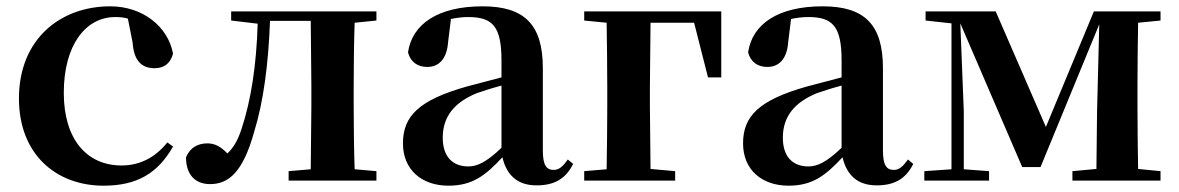

<svg xmlns="http://www.w3.org/2000/svg" viewBox="-20 -572 3733 608"><path d="M308 16C415 16 480 -24 528 -108L510 -121C472 -74 424 -48 365 -48C254 -48 182 -132 182 -278C182 -429 251 -518 345 -518C359 -518 372 -517 385 -513L400 -437C404 -376 432 -356 469 -356C499 -356 519 -370 528 -402C512 -488 432 -552 329 -552C173 -552 40 -450 40 -260C40 -83 158 16 308 16Z M963 0H1172V-30L1103 -36C1101 -94 1100 -179 1100 -235V-301C1100 -357 1101 -442 1103 -500L1172 -507V-536H712V-507L796 -497C792 -365 775 -255 745 -164C733 -127 719 -104 700 -86C680 -107 661 -118 637 -118C607 -118 582 -105 569 -74C569 -18 599 11 645 11C703 11 749 -25 785 -155C814 -249 830 -368 835 -506H964L966 -301V-235L964 -36L894 -30V0Z M1679 15C1735 15 1771 -5 1795 -53L1778 -67C1760 -41 1748 -34 1733 -34C1711 -34 1699 -48 1699 -95V-356C1699 -494 1641 -552 1508 -552C1367 -552 1285 -496 1272 -406C1280 -376 1302 -360 1333 -360C1367 -360 1395 -382 1399 -439L1408 -512C1428 -516 1445 -518 1463 -518C1540 -518 1568 -488 1568 -381V-327L1458 -298C1306 -255 1256 -204 1256 -118C1256 -34 1316 16 1400 16C1476 16 1517 -16 1571 -74C1584 -18 1618 15 1679 15ZM1568 -104C1519 -57 1490 -45 1463 -45C1414 -45 1382 -75 1382 -136C1382 -203 1419 -248 1490 -277C1510 -284 1538 -293 1568 -301Z M1830 -507 1901 -500C1902 -442 1903 -355 1903 -293V-235C1903 -179 1902 -94 1901 -36L1830 -30V0H2118V-30L2040 -37L2038 -235V-293L2040 -500H2178L2222 -327H2264V-536H1830Z M2756 15C2812 15 2848 -5 2872 -53L2855 -67C2837 -41 2825 -34 2810 -34C2788 -34 2776 -48 2776 -95V-356C2776 -494 2718 -552 2585 -552C2444 -552 2362 -496 2349 -406C2357 -376 2379 -360 2410 -360C2444 -360 2472 -382 2476 -439L2485 -512C2505 -516 2522 -518 2540 -518C2617 -518 2645 -488 2645 -381V-327L2535 -298C2383 -255 2333 -204 2333 -118C2333 -34 2393 16 2477 16C2553 16 2594 -16 2648 -74C2661 -18 2695 15 2756 15ZM2645 -104C2596 -57 2567 -45 2540 -45C2491 -45 2459 -75 2459 -136C2459 -203 2496 -248 2567 -277C2587 -284 2615 -293 2645 -301Z M2993 0H3112V-30L3032 -36V-220L3021 -498L3217 -43H3275L3461 -495L3454 -218L3452 -37L3376 -30V0H3655V-30L3584 -37C3583 -94 3582 -179 3582 -235V-301C3582 -356 3583 -442 3584 -500L3655 -507V-536H3444L3292 -170L3133 -536H2911V-507L2993 -498V-36L2907 -30V0Z"/></svg>

Font: Noto Serif JP
Style: Bold
Weight: 700
Designer: Ryoko NISHIZUKA 西塚涼子 (kana & ideographs); Frank Grießhammer (Latin, Greek & Cyrillic); Wenlong ZHANG 张文龙 (bopomofo); San
Foundry: Adobe
Version: Version 2.001;hotconv 1.1.0;makeotfexe 2.6.0